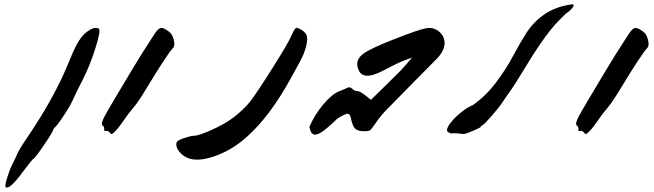

<svg xmlns="http://www.w3.org/2000/svg" viewBox="-20 -860 3000 881"><path d="M6 -1Q1 -5 12.5 -43Q24 -81 37 -107Q49 -130 56 -147Q66 -172 105 -229Q232 -416 297 -578Q335 -675 368 -705Q409 -741 433 -729Q444 -723 419 -642.5Q394 -562 360 -495Q333 -443 316 -405Q302 -374 276 -335Q271 -327 265 -318.5Q259 -310 255 -304Q251 -298 250 -297Q244 -288 236 -280Q225 -269 225 -266Q223 -255 181.5 -194Q140 -133 133 -131Q127 -128 86 -73Q24 12 6 -1Z M484 -251Q476 -262 466 -259Q462 -258 459.5 -260Q457 -262 458 -266Q460 -277 450 -285Q442 -292 459.5 -325.5Q477 -359 578 -527Q626 -608 687 -701Q705 -729 717.5 -731.5Q730 -734 755 -715Q771 -704 777.5 -677Q784 -650 774 -640Q747 -611 656 -461Q614 -391 593 -367Q567 -337 548 -308Q526 -275 508 -257Q497 -246 493 -245Q489 -244 484 -251Z M837 -137Q818 -146 804 -162.5Q790 -179 789 -195Q788 -206 794.5 -212Q801 -218 820 -225Q856 -237 869 -237Q892 -237 952.5 -264.5Q1013 -292 1050 -320Q1098 -357 1127 -393Q1162 -439 1233 -552Q1304 -665 1317 -696Q1331 -728 1338 -731.5Q1345 -735 1368 -720Q1386 -708 1389 -690.5Q1392 -673 1382 -638Q1375 -615 1367.5 -599Q1360 -583 1314 -500Q1220 -329 1116 -235Q1047 -172 965.5 -143.5Q884 -115 837 -137Z M1405 -259Q1399 -277 1400 -279Q1424 -334 1464 -381.5Q1504 -429 1538 -442Q1565 -452 1573 -457Q1586 -463 1596 -453Q1607 -442 1619 -442Q1632 -442 1657 -422L1682 -402L1713 -432Q1761 -480 1784 -502Q1819 -535 1848 -569L1871 -596L1836 -583Q1806 -572 1746 -540Q1707 -519 1681 -514Q1655 -509 1640 -519.5Q1625 -530 1620 -557Q1614 -589 1648 -614Q1682 -639 1791 -681Q1902 -725 1936.5 -730.5Q1971 -736 1996 -714Q2024 -688 2019.5 -654Q2015 -620 1979 -585Q1923 -529 1884 -489Q1784 -387 1771 -374Q1730 -335 1703 -294Q1684 -266 1676.5 -261.5Q1669 -257 1645 -258Q1619 -259 1608 -271.5Q1597 -284 1590 -318Q1586 -338 1575 -338Q1567 -338 1547.5 -327.5Q1528 -317 1521 -309Q1508 -296 1481 -273Q1420 -220 1405 -259Z M2088 -247Q2067 -250 2055 -248Q2046 -246 2034 -256Q2025 -264 2042.5 -289.5Q2060 -315 2092 -341.5Q2124 -368 2150 -378Q2211 -421 2257.5 -483.5Q2304 -546 2333 -601Q2362 -656 2394.5 -707.5Q2427 -759 2478.5 -794.5Q2530 -830 2604 -840Q2613 -841 2612 -835Q2610 -821 2576 -797Q2524 -749 2481 -689.5Q2438 -630 2391 -552Q2344 -474 2319 -439Q2314 -432 2302 -415Q2290 -398 2287 -393Q2271 -368 2236 -328Q2201 -288 2192 -284Q2182 -279 2186 -278Q2188 -277 2177 -272Q2167 -267 2151 -260Q2123 -248 2113.5 -246Q2104 -244 2088 -247Z M2660 -251Q2652 -262 2642 -259Q2638 -258 2635.5 -260Q2633 -262 2634 -266Q2636 -277 2626 -285Q2618 -292 2635.5 -325.5Q2653 -359 2754 -527Q2802 -608 2863 -701Q2881 -729 2893.5 -731.5Q2906 -734 2931 -715Q2947 -704 2953.5 -677Q2960 -650 2950 -640Q2923 -611 2832 -461Q2790 -391 2769 -367Q2743 -337 2724 -308Q2702 -275 2684 -257Q2673 -246 2669 -245Q2665 -244 2660 -251Z"/></svg>

Font: Lilach
Style: Regular
Weight: 400
Version: Version 1.0